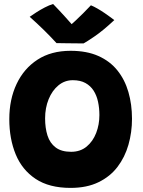

<svg xmlns="http://www.w3.org/2000/svg" viewBox="-20 -914 717 960"><path d="M333 25.5Q226 25.5 158.2 -19.5Q90.5 -64.5 58.5 -142.2Q26.5 -220 26.5 -318Q26.5 -417 63 -494.2Q99.5 -571.5 167.8 -615.8Q236 -660 333 -660Q413.5 -660 471.5 -634.2Q529.5 -608.5 566.8 -562.2Q604 -516 622 -454Q640 -392 640 -320Q640 -252.5 622.2 -190.2Q604.5 -128 567.5 -79.5Q530.5 -31 472.2 -2.8Q414 25.5 333 25.5ZM335.5 -155Q381.5 -155 413 -181Q444.5 -207 460.8 -249Q477 -291 477 -338.5Q477 -373.5 470.2 -405Q463.5 -436.5 448 -460.8Q432.5 -485 407 -499Q381.5 -513 344 -513Q303.5 -513 272.2 -487.2Q241 -461.5 223.2 -418Q205.5 -374.5 205.5 -322Q205.5 -274 217.5 -236.2Q229.5 -198.5 258.2 -176.8Q287 -155 335.5 -155ZM434.5 -887.5Q448.5 -882 467.2 -871.2Q486 -860.5 503.8 -848.2Q521.5 -836 534.8 -826.2Q548 -816.5 551.5 -813.5Q494.5 -760.5 454.2 -733Q414 -705.5 398 -697Q386 -697 360.8 -697.2Q335.5 -697.5 307.8 -697.8Q280 -698 262.5 -698.5Q230.5 -733.5 198 -765.2Q165.5 -797 128.5 -830Q140.5 -838.5 160.5 -851.5Q180.5 -864.5 203.5 -876.5Q226.5 -888.5 245.5 -894Q262 -877 277.2 -860.8Q292.5 -844.5 305.5 -830Q318.5 -815.5 327.8 -805Q337 -794.5 342 -789H333.5Q339.5 -794 356.8 -810Q374 -826 395.2 -847Q416.5 -868 434.5 -887.5Z"/></svg>

Font: Grandstander Thin ExtraBold
Style: Regular
Weight: 800
Version: Version 1.200